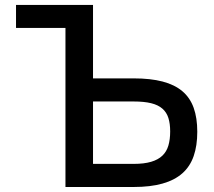

<svg xmlns="http://www.w3.org/2000/svg" viewBox="-20 -747 856 767"><path d="M351.6 -727.3V-433.9H513.8Q581.3 -433.9 629.4 -421.3Q677.6 -408.7 708.5 -382.6Q739.3 -356.5 753.7 -316.2Q768.1 -275.9 768.1 -220.5Q768.1 -165.1 753.7 -123.6Q739.3 -82 708.5 -54.7Q677.6 -27.3 629.4 -13.7Q581.3 0 513.8 0H241.5V-635.3H44V-727.3ZM513.8 -92.3Q555.8 -92.3 583.8 -100.7Q611.9 -109 628.7 -125.2Q645.6 -141.3 652.7 -165.7Q659.8 -190 659.8 -221.9Q659.8 -253.2 652.7 -275.7Q645.6 -298.3 628.7 -313Q611.9 -327.8 583.8 -334.7Q555.8 -341.6 513.8 -341.6H351.6V-92.3Z"/></svg>

Font: Cannonade Med
Style: Regular
Weight: 500
Designer: Rasmus Andersson
Foundry: rsms
Version: Version 3.012;git-f93a4a705